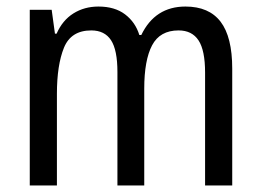

<svg xmlns="http://www.w3.org/2000/svg" viewBox="-20 -567 798 587"><path d="M547 -547Q619 -547 654.5 -500.5Q690 -454 690 -357V0H607V-345Q607 -413 587 -443.5Q567 -474 526 -474Q469 -474 445 -428.5Q421 -383 421 -296V0H339V-347Q339 -414 319.5 -444Q300 -474 259 -474Q197 -474 175.5 -421Q154 -368 154 -280V0H71V-537H138L148 -464H153Q171 -505 204.5 -526Q238 -547 281 -547Q331 -547 362.5 -523Q394 -499 406 -460H412Q454 -547 547 -547Z"/></svg>

Font: Noto Sans Bengali UI Condensed
Style: Regular
Weight: 400
Width: 3
Designer: Jelle Bosma - Monotype Design Team
Foundry: Monotype Imaging Inc.
Version: Version 2.003; ttfautohint (v1.8.4.7-5d5b)